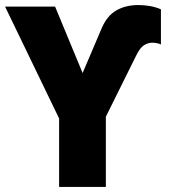

<svg xmlns="http://www.w3.org/2000/svg" viewBox="-20 -740 679 760"><path d="M214 0V-271L0 -714H198L307 -451L382 -627Q403 -677 440 -698.5Q477 -720 528 -720Q551 -720 574 -716Q597 -712 617 -703V-564Q611 -567 601.5 -569Q592 -571 583 -571Q566 -571 550 -561Q534 -551 519 -520L399 -278V0Z"/></svg>

Font: Noto Sans SemiCondensed Black
Style: Regular
Weight: 900
Width: 4
Designer: Monotype Design Team
Foundry: Monotype Imaging Inc.
Version: Version 2.013; ttfautohint (v1.8.4.7-5d5b)